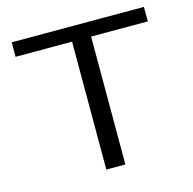

<svg xmlns="http://www.w3.org/2000/svg" viewBox="-98 -757 863 857"><g transform="rotate(-15 333.0 -329.0)"><path d="M640 -591H378V0H290V-591H29V-658H640Z"/></g></svg>

Font: Ysabeau SC Medium
Style: Regular
Weight: 500
Designer: Christian Thalmann (Catharsis Fonts)
Version: Version 0.003